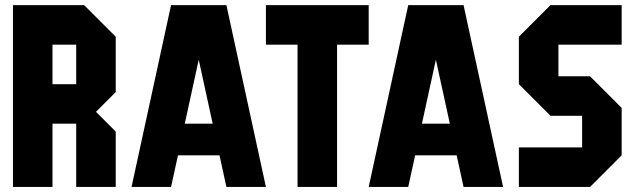

<svg xmlns="http://www.w3.org/2000/svg" viewBox="-20 -739 2509 759"><path d="M437.5 -375 359.4 -296.9 437.5 -218.8V0H281.2V-250H187.5V0H31.2V-718.8H312.5L437.5 -593.8ZM281.2 -406.2V-562.5H187.5V-406.2Z M875 -718.8 1031.2 0H875L847.7 -125H683.6L656.2 0H500L656.2 -718.8ZM820.8 -250 765.6 -502.9 710.4 -250Z M1312.5 0H1156.2V-562.5H1031.2V-718.8H1437.5V-562.5H1312.5Z M1812.5 -718.8 1968.8 0H1812.5L1785.2 -125H1621.1L1593.8 0H1437.5L1593.8 -718.8ZM1758.3 -250 1703.1 -502.9 1647.9 -250Z M2031.2 0V-156.2H2281.2V-281.2H2156.2L2031.2 -406.2V-593.8L2156.2 -718.8H2437.5V-562.5H2187.5V-437.5H2312.5L2437.5 -312.5V-125L2312.5 0Z"/></svg>

Font: Signwood
Style: Regular
Weight: 400
Designer: GGBotNet
Foundry: GGBotNet
Version: 0.95